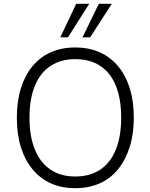

<svg xmlns="http://www.w3.org/2000/svg" viewBox="-20 -975 786 1003"><path d="M373 8Q302 8 246 -17Q190 -42 150 -90.5Q110 -139 89 -206.5Q68 -274 68 -360Q68 -446 89 -513.5Q110 -581 149.5 -629Q189 -677 245.5 -702Q302 -727 373 -727Q444 -727 500.5 -702Q557 -677 597 -629Q637 -581 658 -513.5Q679 -446 679 -361Q679 -275 657.5 -207Q636 -139 596.5 -90.5Q557 -42 500.5 -17Q444 8 373 8ZM373 -53Q449 -53 502.5 -88Q556 -123 584.5 -192Q613 -261 613 -360Q613 -459 585 -527.5Q557 -596 503.5 -631Q450 -666 373 -666Q298 -666 244.5 -631Q191 -596 162.5 -527.5Q134 -459 134 -360Q134 -262 162.5 -193Q191 -124 244.5 -88.5Q298 -53 373 -53ZM295 -780 378 -955H446L335 -780ZM411 -780 496 -955H564L451 -780Z"/></svg>

Font: Nunitoga
Style: Light
Weight: 300
Designer: Vernon Adams
Foundry: Vernon Adams
Version: Version 1.0